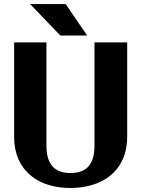

<svg xmlns="http://www.w3.org/2000/svg" viewBox="-20 -921 698 951"><path d="M50 -244C50 -203 57 -167 70 -135C110 -44 199 10 329 10C369 10 406 5 440 -6C540 -37 610 -116 610 -244V-711H448V-200C448 -108 410 -64 329 -64C249 -64 210 -108 210 -200V-711H50ZM129 -901 279 -745H412L305 -901Z"/></svg>

Font: Aerodynamic
Style: Bd
Weight: 500
Designer: Google
Version: Version 2.000980; 2014